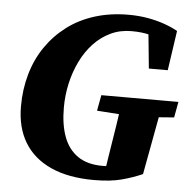

<svg xmlns="http://www.w3.org/2000/svg" viewBox="-50 -722 785 789"><g transform="rotate(5 342.0 -327.5)"><path d="M41 -259Q41 -329 59 -392Q77 -455 112 -506Q147 -557 196.5 -594.5Q246 -632 310 -652Q374 -672 449 -672Q491 -672 528 -665.5Q565 -659 596.5 -648Q628 -637 653 -623L629 -459H551L535 -621L602 -570Q574 -589 542.5 -597.5Q511 -606 467 -606Q420 -606 381 -587.5Q342 -569 311.5 -536.5Q281 -504 260 -461Q239 -418 228 -369Q217 -320 217 -269Q217 -199 235.5 -149Q254 -99 293.5 -71.5Q333 -44 396 -44Q425 -44 446 -49Q467 -54 488 -61L406 -10L418 -88Q428 -149 437.5 -210.5Q447 -272 455 -333H622L565 -25Q527 -8 480.5 4.5Q434 17 366 17Q260 17 187.5 -16Q115 -49 78 -110.5Q41 -172 41 -259ZM354 -268 366 -333H684L672 -268L556 -259H482Z"/></g></svg>

Font: Source Serif 4 ExtraBold
Style: Italic
Weight: 800
Italic angle: -12°
Designer: Frank Grießhammer
Foundry: Adobe Systems Incorporated
Version: Version 4.004;hotconv 1.0.116;makeotfexe 2.5.65601